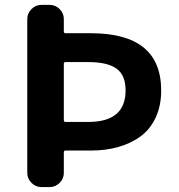

<svg xmlns="http://www.w3.org/2000/svg" viewBox="-20 -760 728 780"><path d="M148.4 0Q125 0 107.9 -17.1Q90.8 -34.2 90.8 -57.6V-682.6Q90.8 -706.1 107.9 -723.1Q125 -740.2 148.4 -740.2H181.6Q205.1 -740.2 222.2 -723.1Q239.3 -706.1 239.3 -682.6V-632.8Q239.3 -625 246.1 -625H349.6Q634.8 -625 634.8 -392.6Q634.8 -331.1 612.8 -283.2Q590.8 -235.4 551.8 -206.5Q512.7 -177.7 461.4 -163.1Q410.2 -148.4 349.6 -148.4H246.1Q239.3 -148.4 239.3 -140.6V-57.6Q239.3 -34.2 222.2 -17.1Q205.1 0 181.6 0ZM239.3 -272.5Q239.3 -264.6 246.1 -264.6H338.9Q490.2 -264.6 490.2 -392.6Q490.2 -455.1 453.1 -481.4Q416 -507.8 338.9 -507.8H246.1Q239.3 -507.8 239.3 -501Z"/></svg>

Font: Gen Jyuu Gothic Bold
Style: Bold
Weight: 700
Designer: [Source Han Sans]
Ryoko NISHIZUKA  (kana & ideographs); Paul D. Hunt (Latin, Greek & Cyrillic); Wenlong ZHANG  (bopomofo
Version: Version 1.002.20150607